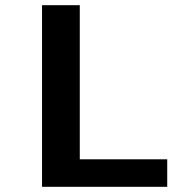

<svg xmlns="http://www.w3.org/2000/svg" viewBox="-20 -720 750 740"><path d="M287.5 -106H624.5V0H142V-700H287.5Z"/></svg>

Font: League Mono SemiBold
Style: Regular
Weight: 600
Width: 6
Designer: Tyler Finck
Foundry: The League of Moveable Type / Tyler Finck
Version: Version 2.300;RELEASE